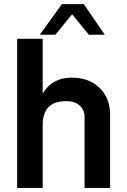

<svg xmlns="http://www.w3.org/2000/svg" viewBox="-20 -920 620 940"><path d="M64 0V-730H189V-461.9Q235.4 -540 331.1 -540Q415 -540 467 -490.2Q519 -440.4 519 -357.9V0H394V-348.1Q394 -381.8 370.1 -403.3Q346.2 -424.8 306.2 -424.8Q245.1 -424.8 217 -395.3Q189 -365.7 189 -308.1V0ZM283.2 -899.9H390.1L493.2 -750H415L333 -850.1L251 -750H174.8Z"/></svg>

Font: Miedinger*
Style: Bold
Weight: 700
Version: Version 001.000